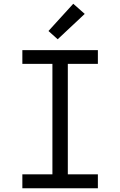

<svg xmlns="http://www.w3.org/2000/svg" viewBox="-20 -1002 640 1022"><path d="M99 0V-74H259V-662H99V-735H501V-662H341V-74H501V0ZM287 -793 238 -837 370 -982 431 -928Z"/></svg>

Font: Nova Nerd Font
Style: Regular
Weight: 400
Designer: Belleve Invis
Foundry: Belleve Invis
Version: Version 24.1.4; ttfautohint (v1.8.4);Nerd Fonts 3.1.1